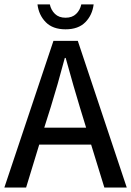

<svg xmlns="http://www.w3.org/2000/svg" viewBox="-21 -838 587 858"><path d="M154.3 -191.9 95.7 0H-1.5L217.8 -655.3H326.7L545.4 0H445.3L386.2 -191.9ZM335.4 -360.4Q311 -439.9 272.5 -579.1H268.6Q235.8 -455.6 206.1 -360.4L176.8 -267.6H363.8ZM201.7 -818.4Q207 -793 224.6 -775.9Q242.2 -758.8 272 -758.8Q301.8 -758.8 319.3 -775.9Q336.9 -793 342.3 -818.4H397.5Q391.6 -770.5 360.4 -738.8Q329.1 -707 272 -707Q214.8 -707 183.6 -738.8Q152.3 -770.5 146.5 -818.4Z"/></svg>

Font: Varta SemiBold
Style: Regular
Weight: 600
Designer: Joana Correia, Viktoriya Grabowska, Eben Sorkin
Foundry: Sorkin Type
Version: Version 1.003; ttfautohint (v1.3) -l 8 -r 24 -G 200 -x 12 -H